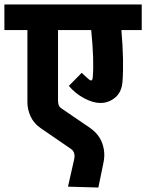

<svg xmlns="http://www.w3.org/2000/svg" viewBox="-55 -653 660 867"><path d="M-35.2 -632.8H585V-517.1H493.2Q505.4 -374.5 498 -283.2Q494.1 -236.3 464.8 -212.2Q435.5 -188 397.9 -188Q365.2 -188 325.2 -209.2Q285.2 -230.5 255.9 -265.1L314 -324.2Q342.3 -297.4 347.2 -293.9Q362.3 -282.2 363.8 -303.2Q370.6 -378.4 356.9 -517.1H207V-198.2Q207 -173.8 220.2 -165L349.1 -77.1Q391.6 -48.3 406.7 -5.9Q421.9 36.6 412.1 82L389.2 193.8L252 189.9L279.8 66.9Q286.6 34.2 266.1 20L128.9 -74.2Q97.7 -95.7 83.3 -127Q68.8 -158.2 68.8 -190.9V-517.1H-35.2Z"/></svg>

Font: LT Superior
Style: Bold
Weight: 400
Designer: Daniel Lyons
Foundry: LyonsType
Version: Version 1.000